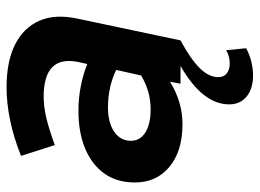

<svg xmlns="http://www.w3.org/2000/svg" viewBox="-123 -447 791 585"><g transform="rotate(-90 272.5 -154.5)"><path d="M335 221Q295 221 271 201.5Q247 182 247 148Q247 108 276 71Q305 34 364 0H310L316 -32Q285 -13 253 -3.5Q221 6 186 6Q105 6 57 -33.5Q9 -73 9 -139Q9 -193 35.5 -231Q62 -269 111 -290Q160 -311 228 -311Q265 -311 301.5 -304Q338 -297 370 -284L376 -311Q387 -364 360.5 -390.5Q334 -417 270 -417Q241 -417 206.5 -409Q172 -401 123 -383L90 -486Q148 -509 200 -519.5Q252 -530 299 -530Q378 -530 429.5 -504Q481 -478 502 -429.5Q523 -381 508 -313L442 0Q386 30 358 58Q330 86 330 115Q330 132 341.5 141Q353 150 372 150Q394 150 412 139L418 200Q400 210 378 215.5Q356 221 335 221ZM232 -91Q260 -91 286 -98.5Q312 -106 335 -120L352 -196Q300 -221 238 -221Q191 -221 163.5 -202Q136 -183 136 -151Q136 -123 161.5 -107Q187 -91 232 -91Z"/></g></svg>

Font: Red Hat Display ExtraBold
Style: Italic
Weight: 800
Italic angle: -12°
Designer: Pentagram, MCKL
Foundry: Pentagram, MCKL
Version: Version 1.023